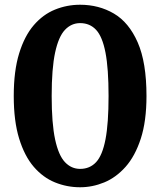

<svg xmlns="http://www.w3.org/2000/svg" viewBox="-20 -780 676 810"><path d="M38 -375Q38 -481 60.8 -554.8Q83.5 -628.5 122.5 -673.8Q161.5 -719 212 -739.5Q262.5 -760 318 -760Q397 -760 460.5 -722.8Q524 -685.5 561 -601Q598 -516.5 598 -375Q598 -269 574 -195.2Q550 -121.5 509.8 -76.2Q469.5 -31 419.8 -10.5Q370 10 318 10Q262.5 10 212 -10.5Q161.5 -31 122.5 -76.2Q83.5 -121.5 60.8 -195.2Q38 -269 38 -375ZM198 -375Q198 -259 212.5 -191.8Q227 -124.5 254 -96Q281 -67.5 318 -67.5Q359 -67.5 385.5 -96Q412 -124.5 425 -191.8Q438 -259 438 -375Q438 -491 425 -558.2Q412 -625.5 385.5 -654Q359 -682.5 318 -682.5Q281 -682.5 254 -654Q227 -625.5 212.5 -558.2Q198 -491 198 -375Z"/></svg>

Font: Besley
Style: Bold
Weight: 700
Designer: Owen Earl
Foundry: indestructible type*
Version: Version 2.001; ttfautohint (v1.8.3)